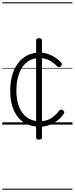

<svg xmlns="http://www.w3.org/2000/svg" viewBox="-20 -1111 666 1712"><path d="M333 19Q253 19 194 -18.5Q135 -56 103 -127.5Q71 -199 71 -299Q71 -361 82.5 -414Q94 -467 116.5 -509Q139 -551 171 -580.5Q203 -610 244 -626Q285 -642 334 -642Q371 -642 406.5 -630Q442 -618 473 -598Q504 -578 527 -551Q533 -544 532 -536.5Q531 -529 522 -520Q513 -512 505.5 -512Q498 -512 491 -519Q467 -543 443 -559.5Q419 -576 392 -584.5Q365 -593 331 -593Q293 -593 261 -580Q229 -567 204 -542.5Q179 -518 162 -483Q145 -448 135.5 -402.5Q126 -357 126 -302Q126 -220 150 -159Q174 -98 220 -64Q266 -30 334 -30Q372 -30 402 -40.5Q432 -51 458 -72.5Q484 -94 510 -126Q517 -134 525 -134Q533 -134 541 -127Q550 -121 552.5 -114Q555 -107 550 -99Q523 -59 487 -32.5Q451 -6 412 6.5Q373 19 333 19ZM328 134Q302 134 302 115V-751Q302 -770 328 -770Q354 -770 354 -751V115Q354 134 328 134ZM0 571H626V581H0ZM0 -20H626V0H0ZM0 -505H626V-500H0ZM0 -1091H626V-1081H0Z"/></svg>

Font: Playwrite PT Guides
Style: Regular
Weight: 400
Designer: Veronika Burian, José Scaglione
Foundry: TypeTogether
Version: Version 1.003